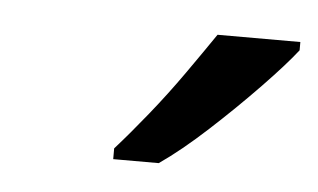

<svg xmlns="http://www.w3.org/2000/svg" viewBox="-28 -802 383 231"><g transform="rotate(5 163.5 -686.0)"><path d="M115 -606V-619Q132 -638 153 -664Q174 -690 193 -717Q212 -744 227 -766H327V-756Q313 -738 285.5 -709.5Q258 -681 227 -652.5Q196 -624 170 -606Z"/></g></svg>

Font: BC Sans
Style: Italic
Weight: 400
Italic angle: -12°
Designer: Monotype Design Team
Designer: Province of B.C.
Foundry: Monotype Imaging Inc.
Version: Version 2.000;GOOG;noto-source:20170915:90ef993387c0